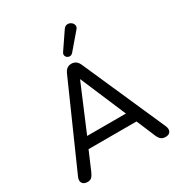

<svg xmlns="http://www.w3.org/2000/svg" viewBox="-217 -1094 1167 1248"><g transform="rotate(-30 367.0 -470.0)"><path d="M407 -770Q394 -756 378.5 -759Q363 -762 356 -775.5Q349 -789 359 -804L444 -929Q456 -946 472 -947Q488 -948 500.5 -939Q513 -930 516.5 -915.5Q520 -901 507 -887ZM76 7Q48 7 37 -11Q26 -29 39 -56L311 -670Q321 -693 335 -702.5Q349 -712 367 -712Q385 -712 399.5 -702.5Q414 -693 424 -670L695 -56Q708 -28 698 -10.5Q688 7 662 7Q640 7 627.5 -3.5Q615 -14 606 -35L547 -175H187L127 -35Q117 -13 106 -3Q95 7 76 7ZM366 -595 222 -254H513L368 -595Z"/></g></svg>

Font: Chiron GoRound TC
Style: Regular
Weight: 400
Designer: Ryoko NISHIZUKA 西塚涼子 (kana, bopomofo & ideographs); Paul D. Hunt (Latin, Greek & Cyrillic); Sandoll Communications 산돌커뮤니
Foundry: Adobe
Version: Version 1.000;hotconv 1.1.1;makeotfexe 2.6.0